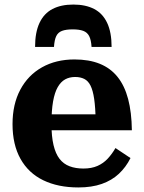

<svg xmlns="http://www.w3.org/2000/svg" viewBox="-20 -811 631 843"><path d="M302 -791Q248 -791 210.5 -771.5Q173 -752 153.5 -710.5Q134 -669 134 -605H217Q219 -636 227 -652.5Q235 -669 252.5 -675.5Q270 -682 299 -682Q328 -682 345.5 -675.5Q363 -669 371.5 -652.5Q380 -636 382 -605H470Q470 -669 450.5 -710.5Q431 -752 393.5 -771.5Q356 -791 302 -791ZM206 -267Q206 -212 215 -174Q224 -136 241.5 -113.5Q259 -91 285.5 -81Q312 -71 346 -71Q382 -71 408 -82.5Q434 -94 453 -114.5Q472 -135 487 -161L553 -117Q533 -77 502 -48Q471 -19 427 -3.5Q383 12 324 12Q235 12 170 -19.5Q105 -51 70 -113.5Q35 -176 35 -266Q35 -353 69 -417Q103 -481 164.5 -515.5Q226 -550 307 -550Q371 -550 418 -531Q465 -512 496 -473.5Q527 -435 542.5 -376.5Q558 -318 559 -239H163V-309H420L400 -281Q399 -339 393.5 -376.5Q388 -414 377.5 -435Q367 -456 350 -464.5Q333 -473 310 -473Q285 -473 266 -462.5Q247 -452 233.5 -428.5Q220 -405 213 -365.5Q206 -326 206 -267Z"/></svg>

Font: Roboto Serif SemiCondensed
Style: Bold
Weight: 700
Width: 4
Designer: Greg Gazdowicz
Foundry: Commercial Type
Version: Version 1.007